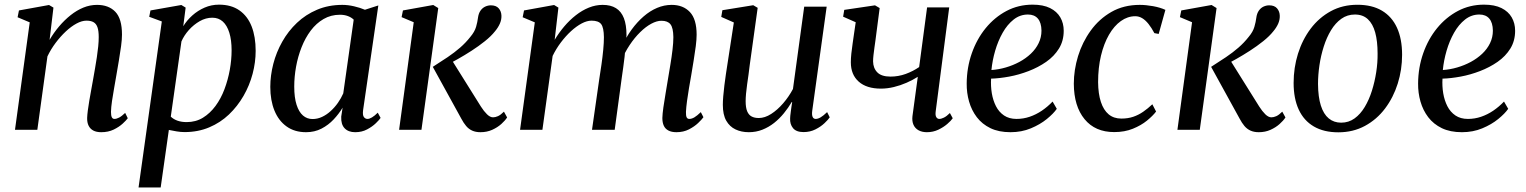

<svg xmlns="http://www.w3.org/2000/svg" viewBox="-20 -572 6722 846"><path d="M198.5 -396.5Q217 -428 240.5 -455.8Q264 -483.5 291 -505Q318 -526.5 347.2 -538.5Q376.5 -550.5 407.5 -550.5Q459 -550.5 488.2 -520Q517.5 -489.5 517.5 -419.5Q517.5 -398.5 513.5 -368.5Q509.5 -338.5 503.8 -305.2Q498 -272 493 -242Q488.5 -214.5 483 -184.5Q477.5 -154.5 473.5 -126.8Q469.5 -99 469 -79Q469 -62.5 472.8 -55.2Q476.5 -48 484 -48Q493.5 -48 505 -54Q516.5 -60 531.5 -74.5L543 -51Q536.5 -42 520.5 -27.2Q504.5 -12.5 480.8 -1Q457 10.5 426 10.5Q405 10.5 391.2 3.2Q377.5 -4 370.5 -18Q363.5 -32 364 -52.5Q364.5 -66 367 -85.5Q369.5 -105 373.5 -128.5Q377.5 -152 382 -176.5Q386.5 -201 390.5 -223.5Q394.5 -246.5 398.8 -271Q403 -295.5 406.8 -320.2Q410.5 -345 412.8 -367.5Q415 -390 415 -408.5Q415 -436 409.5 -451.8Q404 -467.5 392.2 -474.2Q380.5 -481 361 -481Q340.5 -481 317 -468.2Q293.5 -455.5 270 -433.5Q246.5 -411.5 225.2 -383.2Q204 -355 189 -323.5L144.5 0H46L111 -473.5L57.5 -496L63.5 -526L196 -550L215.5 -538.5Z M590.5 254 693 -477.5 637.5 -498 643 -526 779 -550 798 -538.5 787.5 -456.5Q803.5 -482.5 827.5 -504Q851.5 -525.5 881.5 -538.5Q911.5 -551.5 945 -551.5Q999 -551.5 1035 -526.2Q1071 -501 1088.8 -455.5Q1106.5 -410 1106.5 -348Q1106.5 -297.5 1093 -246.5Q1079.5 -195.5 1053 -149.5Q1026.5 -103.5 988.8 -67.5Q951 -31.5 901.8 -10.8Q852.5 10 793.5 10Q776.5 10 758.5 7Q740.5 4 724 0.5L688 254ZM732.5 -58Q744.5 -46.5 762.2 -40.2Q780 -34 802.5 -34Q842.5 -34 874 -53.2Q905.5 -72.5 929.5 -105Q953.5 -137.5 969 -178.8Q984.5 -220 992.5 -264.2Q1000.5 -308.5 1000.5 -350.5Q1000.5 -395.5 990.5 -427.8Q980.5 -460 961.8 -477Q943 -494 915.5 -494Q887 -494 860.2 -478.8Q833.5 -463.5 812.2 -439.8Q791 -416 779.5 -389.5Z M1580 -87.5Q1577 -65 1583.2 -56.5Q1589.5 -48 1599 -48Q1608 -48 1619.2 -54.8Q1630.5 -61.5 1644.5 -75.5L1657 -52.5Q1651.5 -44 1636 -29Q1620.5 -14 1597.5 -1.8Q1574.5 10.5 1545 10.5Q1515 10.5 1498.5 -6.8Q1482 -24 1483.5 -58L1489.5 -97.5Q1473.5 -70.5 1450.2 -45.8Q1427 -21 1396.5 -5.2Q1366 10.5 1328.5 10.5Q1278 10.5 1242.8 -14.8Q1207.5 -40 1189.2 -85Q1171 -130 1171 -189Q1171 -239 1184.2 -290.5Q1197.5 -342 1223.8 -388.5Q1250 -435 1288.5 -471.5Q1327 -508 1377.2 -529.2Q1427.5 -550.5 1488.5 -550.5Q1513.5 -550.5 1540.2 -544.2Q1567 -538 1588 -529L1647 -548ZM1538.5 -485.5Q1528 -495.5 1512.8 -501.2Q1497.5 -507 1478 -507Q1438 -507 1405.8 -488.2Q1373.5 -469.5 1349.2 -437.2Q1325 -405 1308.8 -363.8Q1292.5 -322.5 1284.5 -278Q1276.5 -233.5 1276.5 -190.5Q1276.5 -142 1286.8 -110.2Q1297 -78.5 1315 -63Q1333 -47.5 1357 -47.5Q1379 -47.5 1399.2 -57Q1419.5 -66.5 1437.2 -82.8Q1455 -99 1469 -119Q1483 -139 1492.5 -160.5Z M1738.5 0 1803 -474 1749.5 -496.5 1755.5 -526 1889 -550 1911 -536.5 1837 0ZM2097 10.5Q2076 10.5 2060.5 3.5Q2045 -3.5 2033.8 -17Q2022.5 -30.5 2013 -48.5L1887 -277.5Q1922.5 -300 1952.5 -320.2Q1982.5 -340.5 2007.5 -362.2Q2032.5 -384 2052.5 -409.5Q2071.5 -432 2077.8 -454Q2084 -476 2086 -493Q2088.5 -512.5 2097 -524.8Q2105.5 -537 2117.8 -542.8Q2130 -548.5 2143 -548.5Q2166 -548.5 2177.5 -535.2Q2189 -522 2189.5 -502.5Q2190 -484.5 2182.2 -467.2Q2174.5 -450 2161 -434Q2144 -412.5 2116.5 -390.5Q2089 -368.5 2058 -348.5Q2027 -328.5 1998 -312.2Q1969 -296 1949.5 -285.5L1964.5 -317.5L2099 -102.5Q2112 -82 2125.8 -68.5Q2139.5 -55 2152.5 -55Q2162.5 -55 2174.2 -60.2Q2186 -65.5 2200.5 -80L2214.5 -54.5Q2205.5 -40.5 2188.8 -25.5Q2172 -10.5 2148.8 0Q2125.5 10.5 2097 10.5Z M2440.5 -538.5 2424 -396.5Q2442.5 -427.5 2466.2 -455.5Q2490 -483.5 2517.5 -505Q2545 -526.5 2574.8 -538.5Q2604.5 -550.5 2635.5 -550.5Q2671 -550.5 2694.2 -536Q2717.5 -521.5 2729 -492Q2740.5 -462.5 2740.5 -417Q2740.5 -410.5 2739.5 -401.5Q2738.5 -392.5 2737.5 -381.5Q2736.5 -370.5 2734.5 -358.5L2720.5 -368Q2739 -408.5 2763.2 -441.8Q2787.5 -475 2815.8 -499.5Q2844 -524 2875.2 -537.2Q2906.5 -550.5 2939.5 -550.5Q2990 -550.5 3019.8 -519Q3049.5 -487.5 3049.5 -419Q3049.5 -398.5 3045.8 -368.8Q3042 -339 3036.5 -305.8Q3031 -272.5 3026 -242Q3021 -214.5 3016 -184.5Q3011 -154.5 3007.2 -127Q3003.5 -99.5 3002.5 -79Q3002 -62.5 3005.5 -55.2Q3009 -48 3017 -48Q3028 -48 3039.8 -55Q3051.5 -62 3068 -78L3079.5 -55.5Q3072.5 -45.5 3056.2 -30Q3040 -14.5 3015.8 -2Q2991.5 10.5 2960.5 10.5Q2939 10.5 2925 3Q2911 -4.5 2904.8 -18.2Q2898.5 -32 2898.5 -52Q2899 -70 2903 -98.8Q2907 -127.5 2912.8 -160.8Q2918.5 -194 2923.5 -225Q2928.5 -255 2934 -288Q2939.5 -321 2943.2 -352.5Q2947 -384 2947 -408.5Q2946.5 -449.5 2934.2 -465Q2922 -480.5 2894.5 -480.5Q2874 -480.5 2849.8 -467.5Q2825.5 -454.5 2800.8 -430.2Q2776 -406 2754.2 -373.2Q2732.5 -340.5 2716.5 -301.5L2736 -364.5Q2734.5 -344 2732 -321.2Q2729.5 -298.5 2726.2 -275.5Q2723 -252.5 2720 -232L2688.5 0H2588.5L2620.5 -223.5Q2625.5 -254 2630.2 -287.5Q2635 -321 2638 -352.5Q2641 -384 2641 -408Q2640.5 -450.5 2628.8 -465.8Q2617 -481 2586.5 -481Q2566.5 -481 2543.2 -468.8Q2520 -456.5 2496.2 -434.8Q2472.5 -413 2451.2 -384.8Q2430 -356.5 2415 -325.5L2370 0H2271.5L2336.5 -473.5L2283 -496L2289 -526L2421.5 -550Z M3279.5 10.5Q3246.5 10.5 3220.8 -1.8Q3195 -14 3180 -40.2Q3165 -66.5 3165 -110Q3165 -125.5 3166.8 -148Q3168.5 -170.5 3171.8 -195.8Q3175 -221 3178.5 -245.2Q3182 -269.5 3185 -287.5L3213.5 -473L3158 -497.5L3163 -527L3299 -549L3318.5 -537.5L3283.5 -285.5Q3281.5 -265.5 3278.2 -243.5Q3275 -221.5 3272 -200Q3269 -178.5 3267.2 -159.2Q3265.5 -140 3265.5 -126Q3265.5 -98 3272.2 -81.8Q3279 -65.5 3291.8 -58.8Q3304.5 -52 3323.5 -52Q3350 -52 3377.8 -69.8Q3405.5 -87.5 3430.8 -116.8Q3456 -146 3474 -180L3523.5 -542.5H3622.5L3559 -84.5Q3556.5 -66.5 3560.5 -57.2Q3564.5 -48 3574 -48Q3584 -48 3596 -55Q3608 -62 3624.5 -78L3636 -55Q3629.5 -45 3613.2 -29.5Q3597 -14 3573.2 -2Q3549.5 10 3520.5 10Q3488.5 10 3474.2 -7.5Q3460 -25 3461.5 -50.5Q3461.5 -53.5 3462.2 -61.8Q3463 -70 3464.5 -80.8Q3466 -91.5 3467.5 -102.8Q3469 -114 3470.5 -122L3469 -123Q3453.5 -97 3434 -73Q3414.5 -49 3390.8 -30.2Q3367 -11.5 3339.2 -0.5Q3311.5 10.5 3279.5 10.5Z M3856 -536.5 3837.5 -394.5Q3835.5 -379.5 3833 -362.5Q3830.5 -345.5 3828.8 -329.5Q3827 -313.5 3827 -301.5Q3827.5 -271.5 3845.8 -253Q3864 -234.5 3904 -234.5Q3938.5 -234.5 3970.8 -246.2Q4003 -258 4030 -276.5L4065 -539.5H4162.5L4103 -82Q4100.5 -64 4105.5 -56Q4110.5 -48 4118.5 -48Q4127.5 -48 4139.2 -53.8Q4151 -59.5 4165.5 -74L4178 -51Q4170.5 -40 4154 -25.8Q4137.5 -11.5 4114.5 -0.5Q4091.5 10.5 4064 10.5Q4042.5 10.5 4027.2 2Q4012 -6.5 4005 -22.2Q3998 -38 4000.5 -60L4024 -233.5Q4002 -219.5 3974.8 -207.5Q3947.5 -195.5 3918.5 -188.5Q3889.5 -181.5 3861.5 -181.5Q3798.5 -181.5 3763.8 -212.2Q3729 -243 3729 -297.5Q3729 -314.5 3731.2 -336Q3733.5 -357.5 3736.8 -379.5Q3740 -401.5 3742.5 -419.5L3750.5 -474L3695 -498.5L3700 -528.5L3835.5 -548.5Z M4636.5 -92.5Q4622 -71.5 4592.5 -47.5Q4563 -23.5 4522.2 -6.5Q4481.5 10.5 4432.5 10.5Q4381 10.5 4344.2 -7.2Q4307.5 -25 4284.2 -55.5Q4261 -86 4250 -124.5Q4239 -163 4239.5 -204.5Q4240 -274.5 4262 -337.2Q4284 -400 4323.2 -448Q4362.5 -496 4415 -523.8Q4467.5 -551.5 4530 -551.5Q4576.5 -551.5 4606.8 -536.5Q4637 -521.5 4652 -495.5Q4667 -469.5 4667 -436.5Q4667 -392 4646 -358Q4625 -324 4589.8 -299.5Q4554.5 -275 4512.2 -258.8Q4470 -242.5 4426.8 -234.5Q4383.5 -226.5 4347 -225.5Q4345 -192.5 4350.2 -161Q4355.5 -129.5 4368.5 -104Q4381.5 -78.5 4404 -63.2Q4426.5 -48 4459 -48Q4489 -48 4517 -57.5Q4545 -67 4570.5 -84.2Q4596 -101.5 4618 -124.5ZM4509.5 -508Q4474.5 -508 4446.5 -486Q4418.5 -464 4398 -427.8Q4377.5 -391.5 4365 -348.5Q4352.5 -305.5 4348.5 -263.5Q4380 -265.5 4411.8 -274.8Q4443.5 -284 4471.8 -299.2Q4500 -314.5 4522 -335.2Q4544 -356 4556.5 -381.8Q4569 -407.5 4569 -437Q4568.5 -472 4553.2 -490Q4538 -508 4509.5 -508Z M4889.5 10Q4805.5 10 4758.8 -47Q4712 -104 4711.5 -203Q4711.5 -263.5 4730.2 -324.8Q4749 -386 4786 -437.2Q4823 -488.5 4877.2 -519.5Q4931.5 -550.5 5002 -550.5Q5029 -550.5 5060.8 -544.8Q5092.5 -539 5115 -528.5L5085.5 -422.5L5066.5 -426Q5054 -449.5 5040.8 -466.2Q5027.5 -483 5013 -491.8Q4998.5 -500.5 4982.5 -500.5Q4948.5 -500.5 4918.8 -479.2Q4889 -458 4866.5 -419Q4844 -380 4831.2 -326.8Q4818.5 -273.5 4818.5 -210Q4819 -158.5 4830.8 -122.8Q4842.5 -87 4865 -68.2Q4887.5 -49.5 4921 -49.5Q4950 -49.5 4973.5 -57.5Q4997 -65.5 5017.5 -79.8Q5038 -94 5057.5 -112.5L5074 -80.5Q5059.5 -61.5 5033.8 -40.5Q5008 -19.5 4971.8 -4.8Q4935.5 10 4889.5 10Z M5168 0 5232.5 -474 5179 -496.5 5185 -526 5318.5 -550 5340.5 -536.5 5266.5 0ZM5526.5 10.5Q5505.5 10.5 5490 3.5Q5474.5 -3.5 5463.2 -17Q5452 -30.5 5442.5 -48.5L5316.5 -277.5Q5352 -300 5382 -320.2Q5412 -340.5 5437 -362.2Q5462 -384 5482 -409.5Q5501 -432 5507.2 -454Q5513.5 -476 5515.5 -493Q5518 -512.5 5526.5 -524.8Q5535 -537 5547.2 -542.8Q5559.5 -548.5 5572.5 -548.5Q5595.5 -548.5 5607 -535.2Q5618.5 -522 5619 -502.5Q5619.5 -484.5 5611.8 -467.2Q5604 -450 5590.5 -434Q5573.5 -412.5 5546 -390.5Q5518.5 -368.5 5487.5 -348.5Q5456.5 -328.5 5427.5 -312.2Q5398.5 -296 5379 -285.5L5394 -317.5L5528.5 -102.5Q5541.5 -82 5555.2 -68.5Q5569 -55 5582 -55Q5592 -55 5603.8 -60.2Q5615.5 -65.5 5630 -80L5644 -54.5Q5635 -40.5 5618.2 -25.5Q5601.5 -10.5 5578.2 0Q5555 10.5 5526.5 10.5Z M5961 -551Q6025.5 -551 6069.2 -525Q6113 -499 6135.5 -449.8Q6158 -400.5 6158 -330.5Q6158 -265 6138.8 -203.8Q6119.5 -142.5 6083 -94Q6046.5 -45.5 5994.2 -17.2Q5942 11 5877 11Q5813 11 5769 -14.8Q5725 -40.5 5702.5 -89.2Q5680 -138 5680 -206.5Q5680 -273.5 5699.2 -335.2Q5718.5 -397 5755.2 -445.8Q5792 -494.5 5844 -522.8Q5896 -551 5961 -551ZM5950 -508Q5916.5 -508 5890.2 -489.2Q5864 -470.5 5844.8 -438.8Q5825.5 -407 5812.8 -367Q5800 -327 5793.8 -284.5Q5787.5 -242 5787.5 -202Q5788 -144.5 5800 -106.8Q5812 -69 5834.8 -50.2Q5857.5 -31.5 5889.5 -31.5Q5922.5 -31.5 5948.5 -50.2Q5974.5 -69 5993.5 -100.8Q6012.5 -132.5 6025 -172.2Q6037.5 -212 6044 -254.2Q6050.5 -296.5 6050 -336Q6050 -390.5 6039.5 -428.8Q6029 -467 6007 -487.5Q5985 -508 5950 -508Z M6625.5 -92.5Q6611 -71.5 6581.5 -47.5Q6552 -23.5 6511.2 -6.5Q6470.5 10.5 6421.5 10.5Q6370 10.5 6333.2 -7.2Q6296.5 -25 6273.2 -55.5Q6250 -86 6239 -124.5Q6228 -163 6228.5 -204.5Q6229 -274.5 6251 -337.2Q6273 -400 6312.2 -448Q6351.5 -496 6404 -523.8Q6456.5 -551.5 6519 -551.5Q6565.5 -551.5 6595.8 -536.5Q6626 -521.5 6641 -495.5Q6656 -469.5 6656 -436.5Q6656 -392 6635 -358Q6614 -324 6578.8 -299.5Q6543.5 -275 6501.2 -258.8Q6459 -242.5 6415.8 -234.5Q6372.5 -226.5 6336 -225.5Q6334 -192.5 6339.2 -161Q6344.5 -129.5 6357.5 -104Q6370.5 -78.5 6393 -63.2Q6415.5 -48 6448 -48Q6478 -48 6506 -57.5Q6534 -67 6559.5 -84.2Q6585 -101.5 6607 -124.5ZM6498.5 -508Q6463.5 -508 6435.5 -486Q6407.5 -464 6387 -427.8Q6366.5 -391.5 6354 -348.5Q6341.5 -305.5 6337.5 -263.5Q6369 -265.5 6400.8 -274.8Q6432.5 -284 6460.8 -299.2Q6489 -314.5 6511 -335.2Q6533 -356 6545.5 -381.8Q6558 -407.5 6558 -437Q6557.5 -472 6542.2 -490Q6527 -508 6498.5 -508Z"/></svg>

Font: Merriweather 60pt
Style: Italic
Weight: 400
Italic angle: -7.8°
Version: Version 2.101